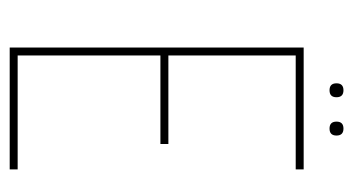

<svg xmlns="http://www.w3.org/2000/svg" viewBox="-182 -528 711 386"><g transform="rotate(90 173.0 -335.5)"><path d="M76 0V-591H321V-575H92V-319H270V-303H92V-16H321V0ZM239 -643Q225 -643 225 -657Q225 -671 239 -671Q253 -671 253 -657Q253 -643 239 -643ZM162 -643Q148 -643 148 -657Q148 -671 162 -671Q176 -671 176 -657Q176 -643 162 -643Z"/></g></svg>

Font: Alumni Sans Pinstripe
Style: Regular
Weight: 400
Designer: Robert E. Leuschke
Foundry: Robert E. Leuschke
Version: Version 1.010; ttfautohint (v1.8.4.7-5d5b)